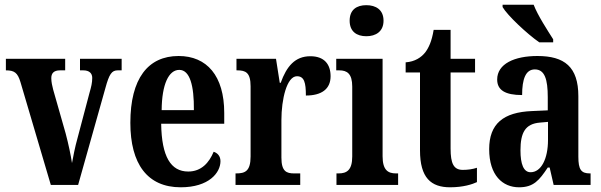

<svg xmlns="http://www.w3.org/2000/svg" viewBox="-20 -786 2556 816"><path d="M67 -437 196 0H312L428 -412C444 -471 455 -487 480 -487H497V-536H320V-487H334C360 -487 372 -474 372 -455C372 -434 368 -418 360 -390L310 -201C298 -159 291 -119 286 -93C281 -126 271 -174 259 -219L206 -405C202 -421 198 -437 198 -454C198 -474 208 -487 235 -487H257V-536H5V-487C41 -487 55 -477 67 -437Z M748 10C868 10 917 -52 917 -101C917 -123 904 -136 888 -141C869 -95 836 -57 780 -57C706 -57 667 -120 665 -260H933V-306C933 -464 859 -548 739 -548C609 -548 534 -452 534 -264C534 -90 606 10 748 10ZM804 -318H667C668 -428 697 -489 742 -489C787 -489 805 -422 804 -318Z M981 0H1256V-49H1230C1198 -49 1176 -57 1176 -116V-276C1176 -364 1199 -462 1242 -462C1273 -462 1280 -435 1280 -380C1346 -380 1385 -407 1385 -462C1385 -512 1359 -547 1299 -547C1234 -547 1198 -504 1173 -434H1169L1153 -536H985V-487H988C1024 -487 1045 -478 1045 -419V-121C1045 -58 1021 -49 984 -49H981Z M1537 -632C1577 -632 1610 -652 1610 -698C1610 -745 1577 -764 1537 -764C1496 -764 1466 -745 1466 -698C1466 -652 1496 -632 1537 -632ZM1410 0H1672V-49H1663C1629 -49 1606 -63 1606 -122V-536H1409V-487H1422C1455 -487 1477 -473 1477 -418V-121C1477 -63 1454 -49 1419 -49H1410Z M1893 10C1949 10 1988 -3 2007 -12V-73C1989 -67 1969 -64 1947 -64C1908 -64 1895 -91 1895 -155V-478H1999V-536H1895V-659H1823C1815 -610 1802 -583 1787 -563C1770 -542 1744 -524 1704 -521V-478H1765V-147C1765 -30 1812 10 1893 10Z M2272 -606H2331V-619C2307 -657 2265 -721 2248 -766H2116V-756C2136 -721 2220 -642 2272 -606ZM2186 10C2248 10 2272 -20 2308 -74H2316L2333 0H2490V-49H2487C2450 -49 2438 -65 2438 -120V-377C2438 -502 2379 -548 2264 -548C2167 -548 2093 -515 2093 -448C2093 -403 2127 -382 2199 -382C2199 -450 2214 -491 2253 -491C2295 -491 2308 -449 2308 -373V-317L2241 -314C2119 -309 2059 -260 2059 -152C2059 -41 2116 10 2186 10ZM2235 -54C2205 -54 2192 -89 2192 -147C2192 -222 2212 -260 2275 -265L2309 -268V-191C2309 -111 2280 -54 2235 -54Z"/></svg>

Font: Noto Serif Tamil ExtraCondensed
Style: Bold Italic
Weight: 700
Width: 2
Italic angle: -12°
Designer: Indian Type Foundry, Tom Grace, and the Monotype Design Team
Foundry: Monotype Imaging Inc.
Version: Version 2.003